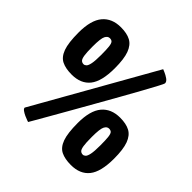

<svg xmlns="http://www.w3.org/2000/svg" viewBox="-184 -868 1036 1036"><g transform="rotate(45 333.5 -350.0)"><path d="M159 -339Q113 -339 83.5 -353.5Q54 -368 39.5 -408Q25 -448 25 -526Q25 -620 62 -664Q99 -708 167 -708Q213 -708 242 -692.5Q271 -677 285.5 -638Q300 -599 300 -528Q300 -428 264.5 -383.5Q229 -339 159 -339ZM165 -424Q173 -424 180.5 -431Q188 -438 192.5 -460Q197 -482 197 -526Q197 -568 194.5 -589Q192 -610 185.5 -617Q179 -624 166 -624Q151 -624 141.5 -606Q132 -588 132 -526Q132 -481 135.5 -459.5Q139 -438 146.5 -431Q154 -424 165 -424ZM174 8Q174 8 163.5 4.5Q153 1 140 -5Q127 -11 116.5 -18.5Q106 -26 106 -34L488 -709Q488 -709 503.5 -702.5Q519 -696 534 -685.5Q549 -675 549 -662Q549 -658 533 -628Q517 -598 490.5 -549.5Q464 -501 430.5 -442Q397 -383 361.5 -320Q326 -257 292.5 -198.5Q259 -140 232.5 -93.5Q206 -47 190 -19.5Q174 8 174 8ZM501 9Q455 9 425.5 -5.5Q396 -20 381.5 -60Q367 -100 367 -178Q367 -272 404 -316Q441 -360 509 -360Q555 -360 584 -344.5Q613 -329 627.5 -290Q642 -251 642 -180Q642 -80 606.5 -35.5Q571 9 501 9ZM507 -76Q515 -76 522.5 -83Q530 -90 534.5 -112Q539 -134 539 -178Q539 -220 536.5 -241Q534 -262 527.5 -269Q521 -276 508 -276Q493 -276 483.5 -258Q474 -240 474 -178Q474 -133 477.5 -111.5Q481 -90 488.5 -83Q496 -76 507 -76Z"/></g></svg>

Font: Yanone Kaffeesatz ExtraLight
Style: Regular
Weight: 200
Designer: Yanone (Cyrillic: Daniel Pouzeot, Huerta Tipografica, and Cyreal)
Foundry: Yanone
Version: Version 2.003